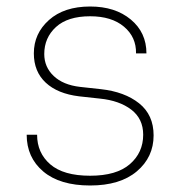

<svg xmlns="http://www.w3.org/2000/svg" viewBox="-20 -556 556 590"><path d="M257 14Q164 14 113 -29Q62 -72 62 -142H94Q94 -86 134.5 -51Q175 -16 257 -16Q338 -16 379 -51.5Q420 -87 420 -142Q420 -191 383.5 -219Q347 -247 287 -253L223 -260Q157 -268 120.5 -302Q84 -336 84 -392Q84 -453 130.5 -494.5Q177 -536 257 -536Q334 -536 382 -496Q430 -456 430 -392H398Q399 -442 361 -474Q323 -506 257 -506Q188 -506 152 -473Q116 -440 116 -390Q116 -350 145 -322.5Q174 -295 226 -289L290 -282Q363 -274 407.5 -238.5Q452 -203 452 -140Q452 -73 400.5 -29.5Q349 14 257 14Z"/></svg>

Font: Sora Thin
Style: Regular
Weight: 32
Designer: Jonathan Barnbrook, Julián Moncada
Foundry: Barnbrook Fonts
Version: Version 2.000